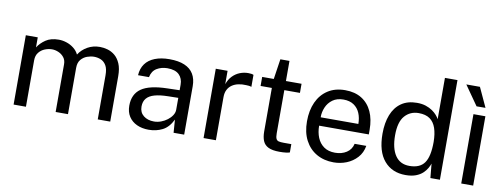

<svg xmlns="http://www.w3.org/2000/svg" viewBox="-61 -1071 3703 1410"><g transform="rotate(10 1790.0 -366.5)"><path d="M76.5 0V-517H165.5V-442Q187 -476 224.5 -501.5Q262 -527 322 -527Q350 -527 379.2 -517.5Q408.5 -508 433 -489Q457.5 -470 471 -442.5Q495 -480.5 536 -503.8Q577 -527 628.5 -527Q655.5 -527 685 -518.8Q714.5 -510.5 739.8 -489.8Q765 -469 781 -432.2Q797 -395.5 797 -338V0H704V-329Q704 -376 689 -401.8Q674 -427.5 649.8 -438Q625.5 -448.5 598 -448.5Q574 -448.5 547 -439Q520 -429.5 501 -407Q482 -384.5 482 -345.5V0H390V-356Q390 -386.5 373.8 -407Q357.5 -427.5 333.2 -438Q309 -448.5 285 -448.5Q258.5 -448.5 231.8 -438Q205 -427.5 186.8 -404.8Q168.5 -382 168.5 -345.5V0Z M1085 10Q1034.5 10 996.2 -7.8Q958 -25.5 936.2 -59Q914.5 -92.5 914.5 -140Q914.5 -226 974.5 -268Q1034.5 -310 1167 -313L1259 -315.5V-356Q1259 -403.5 1230.5 -431.2Q1202 -459 1142.5 -459Q1098 -458.5 1064 -438Q1030 -417.5 1020.5 -371H939Q942 -421.5 967.2 -456.2Q992.5 -491 1038.5 -509Q1084.5 -527 1147 -527Q1214.5 -527 1259.2 -508Q1304 -489 1326.2 -452Q1348.5 -415 1348.5 -361V0H1269.5L1262.5 -97Q1233 -36.5 1186.8 -13.2Q1140.5 10 1085 10ZM1112.5 -56.5Q1139 -56.5 1164.8 -66Q1190.5 -75.5 1211.8 -91.8Q1233 -108 1246 -128.2Q1259 -148.5 1259 -170V-258.5L1182.5 -257Q1123 -256 1083.5 -245Q1044 -234 1024 -210.5Q1004 -187 1004 -149Q1004 -105.5 1034.5 -81Q1065 -56.5 1112.5 -56.5Z M1493 0V-517H1581V-417.5Q1594 -454.5 1617.5 -478.8Q1641 -503 1671.2 -515Q1701.5 -527 1734 -527Q1745.5 -527 1756.5 -525.5Q1767.5 -524 1773.5 -520.5V-431Q1766 -434.5 1754.2 -435.8Q1742.5 -437 1734.5 -437Q1703.5 -439 1676.5 -433.2Q1649.5 -427.5 1629 -413.5Q1608.5 -399.5 1596.8 -376.8Q1585 -354 1585 -321.5V0Z M2059 2.5Q2005.5 2.5 1976 -12Q1946.5 -26.5 1934.8 -55Q1923 -83.5 1923 -125V-449.5H1839V-517H1925.5L1948 -667.5H2016V-517.5H2132.5V-449.5H2016V-128Q2016 -100.5 2021.8 -87.8Q2027.5 -75 2041 -71.5Q2054.5 -68 2079 -68H2135.5V-6Q2126 -2.5 2106.8 0Q2087.5 2.5 2059 2.5Z M2463.5 10Q2391.5 10 2336.5 -21.5Q2281.5 -53 2250.5 -112Q2219.5 -171 2219.5 -253.5Q2219.5 -335 2247.5 -396.5Q2275.5 -458 2328.8 -492.5Q2382 -527 2457 -527Q2530 -527 2580.5 -495.5Q2631 -464 2657.2 -406.8Q2683.5 -349.5 2683.5 -271V-237H2313Q2313 -188 2329.2 -148.2Q2345.5 -108.5 2378.5 -85Q2411.5 -61.5 2462 -61.5Q2511.5 -61.5 2547.2 -84.5Q2583 -107.5 2593 -151H2680Q2671 -98.5 2638.2 -62.5Q2605.5 -26.5 2559.8 -8.2Q2514 10 2463.5 10ZM2313.5 -299.5H2594.5Q2594.5 -344 2579.5 -379.8Q2564.5 -415.5 2533.8 -436.2Q2503 -457 2456.5 -457Q2408 -457 2376 -433.8Q2344 -410.5 2328.5 -374.2Q2313 -338 2313.5 -299.5Z M3000 10Q2899 10 2840.2 -59Q2781.5 -128 2781.5 -260.5Q2781.5 -341 2805 -401Q2828.5 -461 2875.5 -494Q2922.5 -527 2992.5 -527Q3030 -527 3058.5 -517.5Q3087 -508 3108 -493.5Q3129 -479 3142.2 -463.5Q3155.5 -448 3162 -435V-743H3255.5V0H3184.5L3174.5 -106Q3169.5 -91 3158.5 -71.2Q3147.5 -51.5 3127.8 -32.8Q3108 -14 3076.5 -2Q3045 10 3000 10ZM3016.5 -61Q3094.5 -61 3128.2 -108.8Q3162 -156.5 3162 -265Q3161.5 -325.5 3147 -368Q3132.5 -410.5 3101.2 -432.8Q3070 -455 3018 -455Q2954.5 -455 2914.5 -409.5Q2874.5 -364 2874.5 -265Q2874.5 -168 2910.5 -114.5Q2946.5 -61 3016.5 -61Z M3414.5 0V-517H3503.5V0ZM3427 -577.5 3325 -723H3426.5L3493.5 -578Z"/></g></svg>

Font: Public Sans Thin
Style: Regular
Weight: 400
Version: Version 2.001